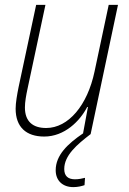

<svg xmlns="http://www.w3.org/2000/svg" viewBox="-20 -549 529 786"><path d="M161 10C244 10 307 -53 337 -111H340L320 -3C257 40 208 86 208 148C208 191 237 217 280 217C299 217 314 213 326 209L328 179C316 182 302 185 287 185C258 185 243 171 243 143C243 87 295 43 351 0L463 -529H425L367 -256C338 -118 260 -25 169 -25C114 -25 82 -52 82 -109C82 -132 87 -159 93 -187L166 -529H128L56 -192C50 -162 44 -128 44 -104C44 -29 87 10 161 10Z"/></svg>

Font: Noto Sans SemiCondensed ExtraLight
Style: Italic
Weight: 200
Width: 4
Italic angle: -12°
Designer: Monotype Design Team
Foundry: Monotype Imaging Inc.
Version: Version 2.013